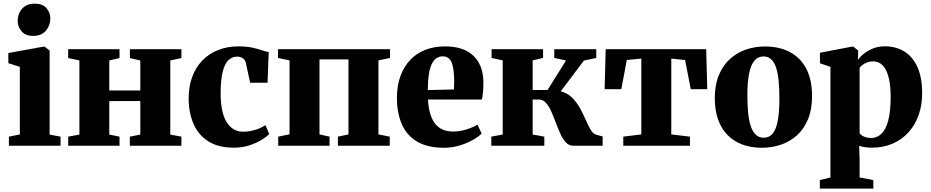

<svg xmlns="http://www.w3.org/2000/svg" viewBox="-20 -812 5188 1070"><path d="M29.5 0V-50.5L90.5 -62.5V-439.5L26.5 -460V-516.5L222 -552H229L256.5 -530.5V-62L317.5 -50.5V0ZM163.5 -612Q122 -612 100.2 -637.8Q78.5 -663.5 78.5 -695Q78.5 -735 103 -763.2Q127.5 -791.5 174.5 -791.5H175.5Q217 -791.5 238.8 -766.8Q260.5 -742 260.5 -710Q260.5 -670.5 236 -641.2Q211.5 -612 164.5 -612Z M360 0V-50.5L422.5 -62V-475L360 -488.5V-538H646V-488.5L589 -475V-308H762V-475L704 -488.5V-538H991V-488.5L929 -475V-62L991 -50.5V0H703.5V-50.5L762 -62V-249L589 -248.5V-62L646 -50.5V0Z M1283.5 11Q1196.5 11 1140.8 -24.5Q1085 -60 1058.2 -122.2Q1031.5 -184.5 1031.5 -264Q1031.5 -330.5 1051.2 -383.8Q1071 -437 1107.8 -475Q1144.5 -513 1195.5 -533.2Q1246.5 -553.5 1308.5 -553.5Q1355 -553.5 1386.5 -546.5Q1418 -539.5 1439.8 -531.8Q1461.5 -524 1477.5 -522L1471 -351H1374L1349.5 -464Q1347 -475.5 1339.2 -482.8Q1331.5 -490 1321.5 -493.2Q1311.5 -496.5 1302 -496.5Q1274.5 -496.5 1253.8 -477.5Q1233 -458.5 1221.5 -414.2Q1210 -370 1209.5 -293.5Q1209.5 -238 1218.2 -197.2Q1227 -156.5 1243.8 -130.2Q1260.5 -104 1283.5 -91Q1306.5 -78 1334.5 -78Q1359.5 -78 1382.2 -83Q1405 -88 1424.8 -96.2Q1444.5 -104.5 1459 -114.5L1480.5 -65.5Q1468 -51.5 1439.2 -33.5Q1410.5 -15.5 1370.5 -2.2Q1330.5 11 1283.5 11Z M1530.5 0V-50.5L1593.5 -63.5V-475.5L1529.5 -489V-538H2153.5V-489L2089 -475.5V-63L2152 -50.5V0H1863V-50.5L1922 -63V-481H1760.5V-63L1816.5 -50.5V0Z M2454.5 11.5Q2361.5 11.5 2303.5 -23.5Q2245.5 -58.5 2218.8 -121.2Q2192 -184 2192 -266Q2192 -334 2211.2 -387.2Q2230.5 -440.5 2265.8 -477.8Q2301 -515 2350.2 -534.2Q2399.5 -553.5 2460 -553.5Q2563 -553.5 2617.5 -502Q2672 -450.5 2674 -357Q2674 -323 2671.8 -298.5Q2669.5 -274 2665.5 -257.5H2365Q2367.5 -211.5 2377.8 -177.8Q2388 -144 2405.5 -122Q2423 -100 2448.2 -89.5Q2473.5 -79 2506.5 -79Q2542 -79 2580.5 -91Q2619 -103 2641 -117.5L2664 -68Q2649.5 -52 2617.5 -33.5Q2585.5 -15 2543 -1.8Q2500.5 11.5 2454.5 11.5ZM2364 -310 2509.5 -313.5Q2510 -326 2510.5 -338Q2511 -350 2511 -363Q2511 -427 2497.5 -462.5Q2484 -498 2446.5 -498Q2429.5 -498 2414.8 -489.2Q2400 -480.5 2388.5 -459.8Q2377 -439 2370.8 -402.5Q2364.5 -366 2364 -310Z M2718 0V-50.5L2781.5 -62.5V-475.5L2719.5 -489V-538H3006.5V-489L2948.5 -475.5V-310.5H3031.5L3134.5 -475L3069 -489V-538H3303V-489L3234 -474.5L3105 -303Q3142.5 -293.5 3168.2 -267.8Q3194 -242 3212 -209.5Q3230 -177 3243.8 -145Q3257.5 -113 3271 -90Q3284.5 -67 3302 -61.5L3338.5 -51.5V0H3173.5Q3150.5 0 3133.2 -18.8Q3116 -37.5 3102.8 -66.8Q3089.5 -96 3077.2 -129Q3065 -162 3052 -191.2Q3039 -220.5 3022.2 -239Q3005.5 -257.5 2983 -257.5H2948.5V-62.5L3013.5 -50.5V0Z M3453.5 0V-50.5L3554 -63V-485.5L3473 -477.5L3442.5 -315H3349.5L3355.5 -538H3915.5L3921.5 -315H3829.5L3798 -477.5L3721 -485.5V-63L3825 -50.5V0Z M3963.5 -264.5Q3963.5 -339 3986 -393.2Q4008.5 -447.5 4047.8 -483Q4087 -518.5 4137.2 -535.8Q4187.5 -553 4243 -553Q4324 -553 4383 -521.2Q4442 -489.5 4473.8 -428Q4505.5 -366.5 4505.5 -277Q4505.5 -201.5 4482.8 -147Q4460 -92.5 4421 -57.5Q4382 -22.5 4331.5 -5.5Q4281 11.5 4225.5 11.5Q4165.5 11.5 4117.2 -6.5Q4069 -24.5 4034.5 -59.5Q4000 -94.5 3981.8 -146Q3963.5 -197.5 3963.5 -264.5ZM4236.5 -44.5Q4266.5 -44.5 4285.8 -67.2Q4305 -90 4314.2 -138.5Q4323.5 -187 4323.5 -263Q4323.5 -318.5 4319.2 -362.2Q4315 -406 4304.8 -436Q4294.5 -466 4277.5 -481.8Q4260.5 -497.5 4235 -497.5Q4205 -497.5 4185 -474.8Q4165 -452 4155 -403.8Q4145 -355.5 4145 -278.5Q4145 -222.5 4149.8 -179Q4154.5 -135.5 4165.2 -105.5Q4176 -75.5 4193.5 -60Q4211 -44.5 4236.5 -44.5Z M4549 239V191.5L4608 177V-439.5L4549.5 -459.5V-518L4727.5 -552H4735.5L4762.5 -530.5L4761.5 -478Q4772.5 -495 4794 -512.5Q4815.5 -530 4845.5 -542Q4875.5 -554 4910 -554Q4971.5 -554 5018.5 -525.8Q5065.5 -497.5 5092.2 -439.5Q5119 -381.5 5119 -291.5Q5119 -227 5099.8 -171.8Q5080.5 -116.5 5043.8 -75.5Q5007 -34.5 4955.2 -11.8Q4903.5 11 4838 11Q4818 11 4798 7.8Q4778 4.5 4768 1L4770.5 75.5V177L4847 191.5V239ZM4835 -43Q4867 -43 4891.5 -66Q4916 -89 4929.8 -139.2Q4943.5 -189.5 4943.5 -271.5Q4943.5 -326 4936 -364Q4928.5 -402 4915.2 -425.5Q4902 -449 4884.2 -459.5Q4866.5 -470 4846 -470Q4827 -470 4812 -464.2Q4797 -458.5 4786.5 -450Q4776 -441.5 4770.5 -434V-69.5Q4778 -58 4796 -50.5Q4814 -43 4835 -43Z"/></svg>

Font: Merriweather 60pt Black
Style: Regular
Weight: 900
Version: Version 2.100